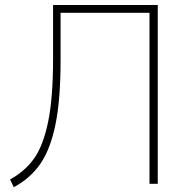

<svg xmlns="http://www.w3.org/2000/svg" viewBox="-20 -739 751 772"><path d="M193.4 -504.9V-718.8H614.3V0H581.1V-687.5H223.6V-498Q223.6 -338.9 203.1 -238.8Q182.6 -138.7 142.1 -80.1Q101.6 -21.5 35.2 13.7L20.5 -17.6Q78.1 -48.8 115.2 -99.1Q152.3 -149.4 172.9 -246.1Q193.4 -342.8 193.4 -504.9Z"/></svg>

Font: Min Sans VF VF
Style: Regular
Weight: 400
Designer: Jinseong-Kim, NotoSansCJK, Nunito
Foundry: Jinseong-Kim
Version: Version 1.420;Glyphs 3.1.2 (3151)